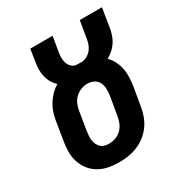

<svg xmlns="http://www.w3.org/2000/svg" viewBox="-173 -863 946 998"><g transform="rotate(-30 300.0 -363.5)"><path d="M256 8Q224 8 193 2Q162 -4 136 -19Q110 -34 91.5 -57.5Q73 -81 63.5 -110Q54 -139 54 -170.5Q54 -202 60 -234L78 -345Q82 -369 89.5 -391.5Q97 -414 110 -435Q123 -456 140.5 -474Q158 -492 180 -505Q165 -519 154.5 -537Q144 -555 139 -576Q134 -597 134.5 -619Q135 -641 139 -664L150 -735H284L269 -646Q266 -629 266 -613Q266 -597 270.5 -582.5Q275 -568 285.5 -557Q296 -546 311 -542Q314 -542 316 -542Q318 -542 320 -542Q328 -542 335.5 -541.5Q343 -541 350 -541Q366 -543 381 -551.5Q396 -560 406.5 -573.5Q417 -587 422.5 -602.5Q428 -618 430 -633L447 -735H580L561 -615Q557 -596 550.5 -577.5Q544 -559 532.5 -542Q521 -525 505.5 -511.5Q490 -498 472 -488Q489 -471 500.5 -448.5Q512 -426 517 -401.5Q522 -377 521 -350.5Q520 -324 516 -297L497 -186Q493 -159 483 -132Q473 -105 456 -81.5Q439 -58 415.5 -40Q392 -22 365 -11Q338 0 310.5 4Q283 8 256 8ZM258 -102Q278 -102 298 -109Q318 -116 333 -131Q348 -146 356 -165Q364 -184 367 -204L386 -315Q389 -336 388.5 -356.5Q388 -377 379.5 -394Q371 -411 353.5 -420Q336 -429 315 -429Q296 -429 276.5 -421.5Q257 -414 242 -399.5Q227 -385 219 -366Q211 -347 208 -327L190 -216Q188 -203 187 -189Q186 -175 188 -162.5Q190 -150 195.5 -138Q201 -126 210 -117.5Q219 -109 232 -105.5Q245 -102 258 -102Z"/></g></svg>

Font: Iosevka Slab XBdEx
Style: Italic
Weight: 800
Width: 7
Italic angle: -9°
Monospace: yes
Designer: Belleve Invis
Foundry: Belleve Invis
Version: Version 11.1.1; ttfautohint (v1.8.3)